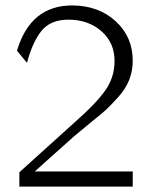

<svg xmlns="http://www.w3.org/2000/svg" viewBox="-20 -692 565 712"><path d="M43 -503.9Q92.8 -671.9 248 -671.9H249Q346.2 -670.9 409.2 -613Q472.2 -555.2 472.2 -466.8Q472.2 -428.7 459 -395.3Q445.8 -361.8 417 -330.3Q388.2 -298.8 372.6 -284.4Q356.9 -270 321.8 -242.2Q273.9 -203.1 256.3 -188Q238.8 -172.9 108.9 -56.2H472.2V0H51.8V-53.2L263.2 -244.1Q335 -307.1 369.9 -356Q404.8 -404.8 404.8 -465.8Q404.8 -533.7 356 -576.4Q307.1 -619.1 233.9 -619.1Q167 -619.1 133.5 -577.1Q100.1 -535.2 80.1 -459Z"/></svg>

Font: CMU Bright
Style: Roman
Weight: 500
Version: Version 0.7.0